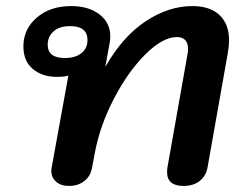

<svg xmlns="http://www.w3.org/2000/svg" viewBox="-20 -604 788 632"><path d="M149 -41Q149 -48 150 -52L205 -355Q191 -351 167 -351Q119 -351 88 -377Q57 -403 57 -451Q57 -508 101 -546Q145 -584 214 -584Q272 -584 307.5 -556.5Q343 -529 343 -485Q343 -473 341 -463L327 -386H328Q384 -484 459.5 -534Q535 -584 613 -584Q671 -584 702.5 -554.5Q734 -525 734 -471Q734 -454 730 -430L663 -52Q658 -25 637.5 -8.5Q617 8 584 8Q530 8 530 -37Q530 -47 531 -52L598 -430Q598 -431 598.5 -433.5Q599 -436 599 -442Q599 -482 562 -482Q516 -482 459 -425.5Q402 -369 356 -281Q310 -193 293 -105L283 -52Q278 -24 257.5 -8Q237 8 207 8Q180 8 164.5 -6Q149 -20 149 -41ZM268 -472Q268 -518 211 -518Q175 -518 156 -500.5Q137 -483 137 -457Q137 -413 193 -413Q228 -413 248 -429Q268 -445 268 -472Z"/></svg>

Font: Kodchasan
Style: Bold Italic
Weight: 700
Italic angle: -10°
Version: Version 1.000; ttfautohint (v1.6)